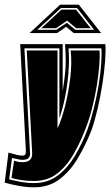

<svg xmlns="http://www.w3.org/2000/svg" viewBox="-52 -683 470 818"><path d="M225 -495H397Q399 -465 395.5 -420Q392 -375 384 -323.5Q376 -272 364 -220.5Q352 -169 337 -126Q313 -66 280.5 -10.5Q248 45 202.5 80Q157 115 93 115Q61 115 26 108.5Q-9 102 -32 95L-16 -33Q3 -28 17 -24Q31 -20 44 -20Q52 -20 55.5 -25Q59 -30 58 -46L34 -495H215V-295Q222 -339 225 -369Q228 -399 228 -424Q228 -444 227 -463Q226 -482 225 -495ZM93 97Q152 97 194.5 64.5Q237 32 268 -20.5Q299 -73 321 -132Q336 -174 348 -222.5Q360 -271 368 -319.5Q376 -368 379 -409.5Q382 -451 380 -477H240Q244 -426 239.5 -372Q235 -318 225 -268.5Q215 -219 201 -179V-477H52L76 -31Q77 -18 70 -10Q63 -2 44 -2Q35 -2 27 -4Q19 -6 -1 -10L-13 81Q6 86 34.5 91.5Q63 97 93 97ZM93 88Q64 88 38 84Q12 80 -3 75L8 2Q16 4 24 6Q32 8 44 8Q87 8 85 -32L62 -468H193V-136Q211 -174 225.5 -232Q240 -290 247.5 -352.5Q255 -415 249 -468H372Q374 -444 371 -404.5Q368 -365 360.5 -318.5Q353 -272 341 -224.5Q329 -177 313 -136Q291 -78 261.5 -26.5Q232 25 191.5 56.5Q151 88 93 88ZM204 -663H284L379 -542H262L230 -569L191 -542H74ZM107 -556H188L233 -586L269 -556H349L276 -649H208ZM124 -563 210 -642H272L334 -563H272L234 -595L187 -563Z"/></svg>

Font: Alumni Sans Collegiate One SC
Style: Italic
Weight: 400
Italic angle: -8°
Designer: Robert E. Leuschke
Foundry: Robert E. Leuschke
Version: Version 1.100